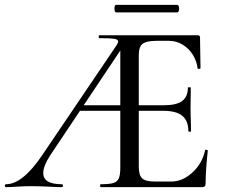

<svg xmlns="http://www.w3.org/2000/svg" viewBox="-25 -770 924 790"><path d="M0 -12Q68 -12 149 -132L448 -574Q461 -592 461 -599Q461 -608 444.5 -610.5Q428 -613 384 -613Q381 -613 381 -619Q381 -625 384 -625H788Q798 -625 798 -616L800 -490Q800 -487 794.5 -486.5Q789 -486 788 -489Q785 -517 769 -543.5Q753 -570 727 -586Q701 -602 670 -602H619Q577 -602 561.5 -589.5Q546 -577 546 -543V-85Q546 -49 560 -36Q574 -23 614 -23H679Q726 -23 766.5 -60Q807 -97 819 -152Q819 -154 823 -154Q825 -154 827.5 -152.5Q830 -151 830 -150Q821 -69 821 -15Q821 -7 817.5 -3.5Q814 0 806 0H389Q387 0 387 -6Q387 -12 389 -12Q425 -12 441.5 -17Q458 -22 464 -36.5Q470 -51 470 -81V-588L498 -604L181 -130Q153 -87 153 -58Q153 -12 229 -12Q234 -12 234 -6Q234 0 229 0Q210 0 174 -2Q132 -4 101 -4Q77 -4 45 -2Q17 0 0 0Q-5 0 -5 -6Q-5 -12 0 -12ZM305 -337H522L529 -314H290ZM648 -314H498V-337H650Q701 -337 724.5 -354.5Q748 -372 748 -409Q748 -411 754 -411Q760 -411 760 -409L759 -325Q759 -295 760 -280L761 -230Q761 -228 755.5 -228Q750 -228 750 -230Q750 -273 725 -293.5Q700 -314 648 -314ZM446 -735Q446 -750 453 -750H704Q708 -750 710 -745.5Q712 -741 712 -735Q712 -729 710 -724Q708 -719 704 -719H453Q446 -719 446 -735Z"/></svg>

Font: Cormorant Infant Medium
Style: Regular
Weight: 500
Designer: Christian Thalmann (Catharsis Fonts)
Foundry: Catharsis Fonts
Version: Version 4.000